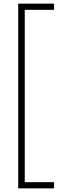

<svg xmlns="http://www.w3.org/2000/svg" viewBox="-20 -819 362 1055"><path d="M277 216H80V-799H277V-765H116V182H277Z"/></svg>

Font: Noto Sans Sinhala SemiCondensed ExtraLight
Style: Regular
Weight: 200
Width: 4
Designer: Jelle Bosma - Monotype Design Team
Foundry: Monotype Imaging Inc.
Version: Version 2.006; ttfautohint (v1.8.4.7-5d5b)